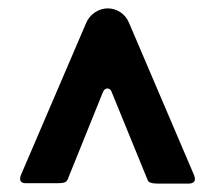

<svg xmlns="http://www.w3.org/2000/svg" viewBox="-20 -560 515 458"><path d="M247 -339Q244 -349 236 -349Q229 -349 225 -339L141 -131Q138 -126 133 -124.5Q128 -123 117 -123H41Q28 -123 28 -134Q28 -139 31 -145L185 -504Q192 -521 206.5 -530.5Q221 -540 237 -540Q253 -540 267 -531Q281 -522 288 -505L443 -142Q445 -136 445 -133Q445 -122 429 -122H357Q334 -122 332 -131Z"/></svg>

Font: Libre Franklin ExtraBold
Style: Regular
Weight: 800
Designer: Pablo Impallari, Rodrigo Fuenzalida
Foundry: Impallari Type
Version: Version 1.002; ttfautohint (v1.5)